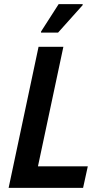

<svg xmlns="http://www.w3.org/2000/svg" viewBox="-20 -916 493 936"><path d="M22 0 168 -688H289L165 -105H408L385 0ZM180 -757V-762L266 -896H383V-891L263 -757Z"/></svg>

Font: Saira Semi Condensed Medium
Style: Italic
Weight: 500
Width: 4
Italic angle: -12°
Designer: Hector Gatti with collaboration of the Omnibus-Type team
Foundry: Omnibus-Type
Version: Version 1.001; ttfautohint (v1.8)